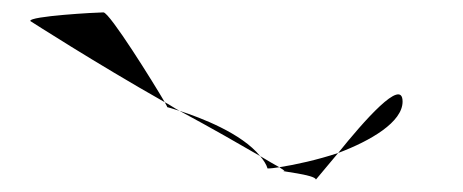

<svg xmlns="http://www.w3.org/2000/svg" viewBox="-20 -566 748 310"><path d="M29 -532C29 -532 133 -465 246 -401C228 -432 157 -546 147 -546C137 -546 26 -540 29 -532ZM246 -401C248 -397 250 -394 250 -393C250 -393 258 -391 270 -387C262 -391 254 -397 246 -401ZM270 -387C322 -359 369 -332 400 -314C370 -351 304 -376 270 -387ZM400 -314C405 -308 410 -301 412 -294C418 -294 424 -295 431 -296C424 -300 413 -306 400 -314ZM431 -296C437 -292 440 -290 439 -290C427 -290 490 -284 490 -276C490 -276 506 -295 526 -319C493 -308 457 -300 431 -296ZM526 -319C579 -339 630 -369 630 -402C630 -442 567 -370 526 -319Z"/></svg>

Font: Ampere
Style: SCExt
Weight: 400
Version: Version 1